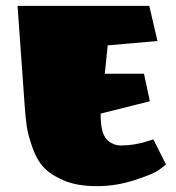

<svg xmlns="http://www.w3.org/2000/svg" viewBox="-20 -626 602 656"><path d="M324 -233Q324 -172 344 -150.5Q364 -129 394 -129Q441 -129 489 -145L504 -150L547 -64Q538 -56 520 -43.5Q502 -31 439.5 -10.5Q377 10 310.5 10Q244 10 199 -9Q154 -28 130 -53.5Q106 -79 91 -121.5Q76 -164 71.5 -194Q67 -224 64 -269L40 -606H490L518 -486L348 -471L338 -374H472L492 -280L324 -238Z"/></svg>

Font: Wendy One
Style: Regular
Weight: 400
Designer: Alejandro Inler
Foundry: Alejandro Inler
Version: 1.001